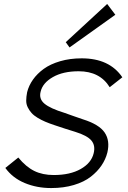

<svg xmlns="http://www.w3.org/2000/svg" viewBox="-20 -933 641 964"><path d="M519 -167Q510.3 -132.8 489.7 -102.3Q469.2 -71.8 435.8 -45.7Q402.3 -19.5 351.1 -4.2Q299.8 11.2 236.8 11.2Q164.6 11.2 103.8 -14.2Q43 -39.6 6.8 -89.8L71.8 -142.1Q110.4 -95.2 152.1 -74.7Q193.8 -54.2 250 -54.2Q332 -54.2 385.3 -84.5Q438.5 -114.7 450.2 -163.1Q460 -202.1 439 -227.3Q418 -252.4 357.9 -271Q351.1 -272.5 304.9 -287.6Q258.8 -302.7 254.9 -304.2Q228 -313 207.5 -321.8Q187 -330.6 168.5 -341.8Q149.9 -353 138.7 -365.5Q127.4 -377.9 119.4 -394Q111.3 -410.2 111.6 -428.7Q111.8 -447.3 116.2 -470.2Q124.5 -503.4 145.5 -533.2Q166.5 -563 199.7 -587.2Q232.9 -611.3 282.2 -625.7Q331.5 -640.1 390.1 -640.1Q529.8 -640.1 594.2 -544.9L530.8 -495.1Q481.4 -575.2 375 -575.2Q296.4 -575.2 245.4 -545.9Q194.3 -516.6 184.1 -473.1Q174.3 -436.5 203.4 -412.4Q232.4 -388.2 304.2 -366.2Q309.1 -364.7 348.9 -350.3Q388.7 -335.9 396 -334Q477.5 -308.6 505.4 -267.6Q533.2 -226.6 519 -167ZM518.1 -913.1 559.1 -858.9 329.1 -694.8 310.1 -721.2Z"/></svg>

Font: Sinkin Sans 300 Light Italic
Style: Regular
Weight: 300
Italic angle: -112°
Designer: Keith Bates
Foundry: K-Type
Version: Sinkin Sans (version 1.0)  by Keith Bates   •   © 2014   www